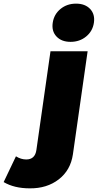

<svg xmlns="http://www.w3.org/2000/svg" viewBox="-244 -823 599 1045"><path d="M-224.1 168 -157.2 27.8Q-129.9 44.9 -101.1 44.9Q-53.2 44.9 -45.9 -6.8L30.8 -543.9H232.9L152.8 17.1Q140.1 103.5 75.7 153.3Q11.2 203.1 -82 202.1Q-166.5 202.1 -224.1 168ZM63.5 -624.3Q36.1 -653.3 43 -699.2Q49.8 -745.1 85.2 -774.2Q120.6 -803.2 169.9 -803.2Q219.2 -803.2 246.6 -774.2Q273.9 -745.1 267.1 -699.2Q260.3 -653.3 224.9 -624.3Q189.5 -595.2 140.1 -595.2Q90.8 -595.2 63.5 -624.3Z"/></svg>

Font: Trueno ExtraBold
Style: Italic
Weight: 800
Designer: Julieta Ulanovsky
Foundry: Julieta Ulanovsky
Version: Version 3.001b | FøM Fix